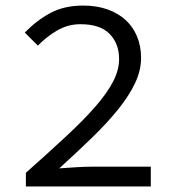

<svg xmlns="http://www.w3.org/2000/svg" viewBox="-20 -670 640 690"><path d="M73 0V-49Q154 -121 216.5 -179Q279 -237 321.5 -285.5Q364 -334 386 -376Q408 -418 408 -458Q408 -513 374 -548Q340 -583 269 -583Q224 -583 185.5 -560.5Q147 -538 116 -506L69 -553Q112 -597 161.5 -623.5Q211 -650 279 -650Q327 -650 365.5 -636.5Q404 -623 431 -598.5Q458 -574 472.5 -539Q487 -504 487 -462Q487 -417 465.5 -371.5Q444 -326 405 -277.5Q366 -229 312 -176.5Q258 -124 193 -65Q223 -67 253 -69Q283 -71 312 -71H522V0Z"/></svg>

Font: Source Code Pro
Style: Regular
Weight: 400
Monospace: yes
Designer: Paul D. Hunt, Teo Tuominen
Foundry: Adobe Systems Incorporated
Version: Version 2.030;PS 1.000;hotconv 16.6.51;makeotf.lib2.5.65220